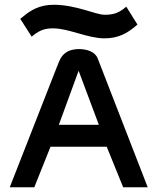

<svg xmlns="http://www.w3.org/2000/svg" viewBox="-20 -786 652 806"><path d="M205 -766C146 -766 108 -743 74 -714L65 -707L113 -632L124 -641C147 -658 167 -667 203 -667C268 -667 349 -625 418 -625C478 -625 514 -647 549 -676L557 -683L510 -758L499 -749C476 -732 456 -724 420 -724C380 -724 301 -766 205 -766ZM390 -541C379 -569 345 -580 311 -580C241 -579 231 -534 220 -508L21 0H124L192 -170H428L497 0H600ZM310 -489 395 -262H227Z"/></svg>

Font: Charger
Style: ExBd
Weight: 400
Designer: Jasper
Foundry: Cannot Into Space Fonts
Version: Version 0.99